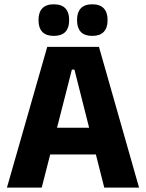

<svg xmlns="http://www.w3.org/2000/svg" viewBox="-20 -852 663 872"><path d="M11.5 0 194.5 -639H429.5L611.5 0H453.5L318 -536H306.5L169.5 0ZM167 -150.5V-272H455V-150.5ZM224 -689Q189.5 -689 172.2 -707.2Q155 -725.5 155 -758.5V-762.5Q155 -796 172.2 -814.2Q189.5 -832.5 224 -832.5Q259.5 -832.5 276.8 -814.2Q294 -796 294 -762.5V-758.5Q294 -725.5 276.8 -707.2Q259.5 -689 224 -689ZM399 -689Q364 -689 347 -707.2Q330 -725.5 330 -758.5V-762.5Q330 -796 347 -814.2Q364 -832.5 399 -832.5Q434 -832.5 451.2 -814.2Q468.5 -796 468.5 -762.5V-758.5Q468.5 -725.5 451.2 -707.2Q434 -689 399 -689Z"/></svg>

Font: Anek Latin
Style: Bold
Weight: 700
Designer: Yesha Goshar
Foundry: Ek Type
Version: Version 1.003